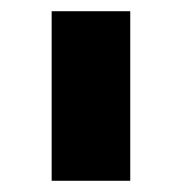

<svg xmlns="http://www.w3.org/2000/svg" viewBox="-20 -778 324 342"><path d="M72 -758H212V-456H72Z"/></svg>

Font: Biryani ExtraBold
Style: Regular
Weight: 800
Designer: Dan Reynolds and Mathieu Reguer
Foundry: Dan Reynolds and Mathieu Reguer
Version: Version 1.004; ttfautohint (v1.1) -l 5 -r 5 -G 72 -x 0 -D la